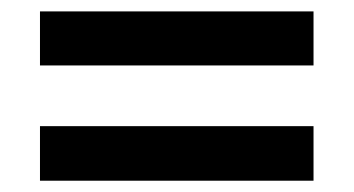

<svg xmlns="http://www.w3.org/2000/svg" viewBox="-20 -530 626 340"><path d="M50.8 -414.1V-509.8H535.2V-414.1ZM50.8 -210V-306.6H535.2V-210Z"/></svg>

Font: Min Sans Bold
Style: Regular
Weight: 700
Designer: Jinseong-Kim, NotoSansCJK, Nunito
Foundry: Jinseong-Kim
Version: Version 1.400;Glyphs 3.1.2 (3151)